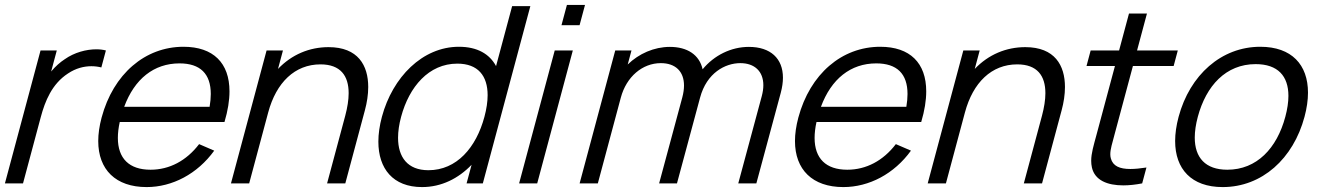

<svg xmlns="http://www.w3.org/2000/svg" viewBox="-23 -745 5359 780"><path d="M240.2 -504.5C221.5 -492.5 201.8 -475 184.8 -454.5L207.7 -540H141.7L-3 0H70.5L142.7 -269.5C160 -334 187.8 -404 253.2 -446.5C285.2 -468 318.5 -476 348.3 -476C362.8 -476 376.5 -474.1 388.7 -471L407.2 -540C395.7 -543.1 382.4 -544.7 368.1 -544.7C327.5 -544.7 279 -531.9 240.2 -504.5Z M463.5 -249.5H889C902.7 -295.5 909.3 -337.2 909.3 -373.9C909.3 -488.9 843.7 -555 722.4 -555C566.4 -555 437.3 -444.5 389.8 -267.5C380.6 -233.1 376.1 -201.1 376.1 -171.9C376.1 -56.1 446.8 15 572.6 15C677.1 15 779 -38.5 847.3 -133L785.9 -159.5C734.3 -92 665.5 -55.5 588.5 -55.5C501.6 -55.5 455.8 -101.6 455.8 -184.6C455.8 -204.2 458.3 -225.9 463.5 -249.5ZM706.3 -487.5C790.5 -487.5 833.3 -445.3 833.3 -363.1C833.3 -347.2 831.7 -329.8 828.5 -311H481.5C523.4 -424.5 602.3 -487.5 706.3 -487.5Z M1311.7 -553.5C1234.2 -553.5 1162.1 -523.5 1106.4 -465L1126.5 -540H1060L915.3 0H989.3L1066.5 -288C1099.2 -410 1174.9 -483.5 1278.9 -483.5C1360.5 -483.5 1393.4 -437.1 1393.4 -366.5C1393.4 -339.3 1388.5 -308.6 1379.7 -275.5L1305.8 0H1379.8L1459.4 -297C1467.9 -328.4 1472.9 -360.8 1472.9 -391.5C1472.9 -479.3 1431.7 -553.5 1311.7 -553.5Z M2057.5 -720 1992.2 -476.5C1965.9 -525.5 1916.3 -555 1841.3 -555C1693.3 -555 1571.7 -431.5 1528.5 -270.5C1518.9 -234.7 1514.1 -200.7 1514.1 -169.6C1514.1 -59.9 1573.5 15 1691.5 15C1770 15 1838.8 -19.5 1892.8 -75.5L1872.5 0H1938.5L2131.5 -720ZM1717.4 -53.5C1632.8 -53.5 1594.1 -106.6 1594.1 -185.2C1594.1 -211.2 1598.3 -240 1606.5 -270.5C1639.2 -392.5 1718.9 -486.5 1834.9 -486.5C1919.1 -486.5 1958 -436.7 1958 -358.4C1958 -332 1953.6 -302.5 1945 -270.5C1911.5 -145.5 1832.4 -53.5 1717.4 -53.5Z M2258 -642.5H2331.5L2353.6 -725H2280.1ZM2085.9 0H2159.4L2304.1 -540H2230.6Z M3019.3 -554.5C2947.3 -554.5 2878.2 -520.5 2831.4 -463.5C2818.2 -522.5 2769.3 -554.5 2698.3 -554.5C2634.3 -554.5 2572.4 -527 2527.1 -483L2542.4 -540H2476.4L2331.7 0H2405.7L2499.1 -348.5C2521.7 -433 2586.6 -488.5 2661.6 -488.5C2721 -488.5 2755.8 -454.8 2755.8 -397.6C2755.8 -383 2753.5 -366.9 2748.9 -349.5L2654.7 0H2727.2L2821.1 -348.5C2848 -449 2923.1 -488.5 2984.6 -488.5C3041.9 -488.5 3078.1 -455.6 3078.1 -398.9C3078.1 -385.4 3076 -370.6 3071.7 -354.5L2976.2 0H3049.7L3149 -368.5C3154.8 -390.4 3157.7 -410.8 3157.7 -429.4C3157.7 -507.5 3107.3 -554.5 3019.3 -554.5Z M3294 -249.5H3719.5C3733.2 -295.5 3739.8 -337.2 3739.8 -373.9C3739.8 -488.9 3674.2 -555 3552.9 -555C3396.9 -555 3267.8 -444.5 3220.3 -267.5C3211.1 -233.1 3206.6 -201.1 3206.6 -171.9C3206.6 -56.1 3277.3 15 3403.1 15C3507.6 15 3609.5 -38.5 3677.8 -133L3616.4 -159.5C3564.8 -92 3496 -55.5 3419 -55.5C3332.1 -55.5 3286.3 -101.6 3286.3 -184.6C3286.3 -204.2 3288.8 -225.9 3294 -249.5ZM3536.8 -487.5C3621 -487.5 3663.8 -445.3 3663.8 -363.1C3663.8 -347.2 3662.2 -329.8 3659 -311H3312C3353.9 -424.5 3432.8 -487.5 3536.8 -487.5Z M4142.2 -553.5C4064.7 -553.5 3992.6 -523.5 3936.9 -465L3957 -540H3890.5L3745.8 0H3819.8L3897 -288C3929.7 -410 4005.4 -483.5 4109.4 -483.5C4191 -483.5 4223.9 -437.1 4223.9 -366.5C4223.9 -339.3 4219 -308.6 4210.2 -275.5L4136.3 0H4210.3L4289.9 -297C4298.4 -328.4 4303.4 -360.8 4303.4 -391.5C4303.4 -479.3 4262.2 -553.5 4142.2 -553.5Z M4579.5 -477H4745L4761.8 -540H4596.3L4636.5 -690H4563.5L4523.3 -540H4407.8L4391 -477H4506.5L4431 -195.5C4420.1 -154.7 4410 -122.5 4410 -91.8C4410 -82.6 4410.9 -73.6 4412.9 -64.5C4424.7 -12.3 4476 8.1 4540.2 8.1C4564.5 8.1 4590.6 5.2 4617.1 0L4634.4 -64.5C4609.9 -60.7 4588 -58.5 4569.1 -58.5C4525.8 -58.5 4498.2 -70.2 4489.8 -101.5C4488.3 -106.8 4487.6 -112.4 4487.6 -118.4C4487.6 -138.5 4495.4 -163.5 4504.8 -198.5Z M4944.1 15C5104.1 15 5231.1 -100.5 5276.6 -270.5C5286 -305.6 5290.7 -338.5 5290.7 -368.6C5290.7 -481.7 5224.8 -555 5096.9 -555C4938.9 -555 4810.7 -440.5 4765.1 -270.5C4755.7 -235.3 4751 -202.3 4751 -172.1C4751 -58.6 4817 15 4944.1 15ZM4963 -55.5C4873.8 -55.5 4830.7 -104.9 4830.7 -186C4830.7 -211.3 4834.9 -239.6 4843.1 -270.5C4876.9 -396.5 4957 -484.5 5078 -484.5C5168.5 -484.5 5211.2 -435.9 5211.2 -355.5C5211.2 -330.2 5207 -301.7 5198.6 -270.5C5164.5 -143 5083 -55.5 4963 -55.5Z"/></svg>

Font: Manrope
Style: RegularItalic
Weight: 400
Italic angle: -15°
Designer: Mikhail Sharanda
Foundry: Mikhail Sharanda
Version: Version 4.502;hotconv 1.0.109;makeotfexe 2.5.65596